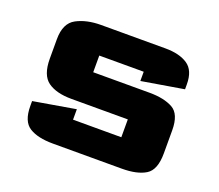

<svg xmlns="http://www.w3.org/2000/svg" viewBox="-93 -640 881 774"><g transform="rotate(20 347.5 -253.0)"><path d="M62.1 -127.4 242.9 -158.2V-113.4Q242.9 -113.4 242.9 -113.4Q242.9 -113.4 242.9 -113.4H450Q450 -113.4 450 -113.4Q450 -113.4 450 -113.4V-189.9Q450 -189.9 450 -189.9Q450 -189.9 450 -189.9H207.6Q142.9 -189.9 106.8 -215.8Q70.7 -241.7 70.7 -312.6V-395.9Q70.7 -464.9 114 -487.8Q157.2 -510.8 218.7 -510.8H494.6Q555.2 -510.8 590.2 -487.2Q625.3 -463.7 625.3 -404.1V-382.9L444.5 -352.7V-392.4Q444.5 -392.4 444.5 -392.4Q444.5 -392.4 444.5 -392.4H253.9Q253.9 -392.4 253.9 -392.4Q253.9 -392.4 253.9 -392.4V-320.9Q253.9 -320.9 253.9 -320.9Q253.9 -320.9 253.9 -320.9H495.4Q557.6 -320.9 595.4 -300.3Q633.3 -279.6 633.3 -209.4V-111Q633.3 -39.5 596.9 -17.3Q560.6 5 495.4 5H199Q134.3 5 98.2 -17.6Q62.1 -40.2 62.1 -106.2Z"/></g></svg>

Font: Science Gothic
Style: Regular
Weight: 400
Designer: Thomas Phinney, Vassil Kateliev, Brandon Buerkle
Foundry: Font Detective LLC
Version: Version 1.018